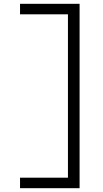

<svg xmlns="http://www.w3.org/2000/svg" viewBox="-20 -843 540 1006"><path d="M85 143V88H336V-768H85V-823H397V143Z"/></svg>

Font: Iosevka Term Light
Style: Regular
Weight: 300
Monospace: yes
Designer: Belleve Invis
Foundry: Belleve Invis
Version: Version 9.0.1; ttfautohint (v1.8.3)